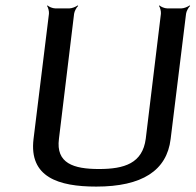

<svg xmlns="http://www.w3.org/2000/svg" viewBox="-20 -680 723 710"><path d="M346 -55C252 -55 186 -76 198 -167L254 -629C255 -638 263 -653 269 -658L267 -660C261 -655 246 -649 237 -649H184C175 -649 160 -655 156 -660L154 -658C158 -653 162 -638 161 -629L104 -166C87 -25 196 10 336 10C505 10 597 -49 611 -166L668 -629C669 -638 677 -653 683 -658L681 -660C675 -655 660 -649 651 -649H598C589 -649 574 -655 570 -660L568 -658C572 -653 576 -638 575 -629L519 -167C507 -76 440 -55 346 -55Z"/></svg>

Font: Gamestation Storm Oblique 
Style: Italic
Weight: 400
Designer: Jonas Hecksher
Foundry: Jonas Hecksher, Playtypeª, e-types AS
Version: Version 1.003